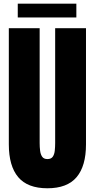

<svg xmlns="http://www.w3.org/2000/svg" viewBox="-20 -1012 514 1040"><path d="M236.8 7.8Q129.4 7.8 78.6 -52.5Q27.8 -112.8 27.8 -230V-859.4H194.8V-236.8Q194.8 -215.3 197.3 -195.6Q199.7 -175.8 208.5 -163.1Q217.3 -150.4 236.8 -150.4Q256.8 -150.4 265.6 -162.8Q274.4 -175.3 276.6 -195.3Q278.8 -215.3 278.8 -236.8V-859.4H445.8V-230Q445.8 -112.8 395 -52.5Q344.2 7.8 236.8 7.8ZM76.2 -917.5V-992.2H393.6V-917.5Z"/></svg>

Font: Anton SC
Style: Regular
Weight: 400
Designer: Vernon Adams
Foundry: Vernon Adams
Version: Version 2.116; ttfautohint (v1.8.4.7-5d5b)